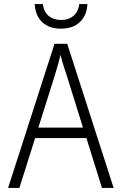

<svg xmlns="http://www.w3.org/2000/svg" viewBox="-20 -931 603 951"><path d="M20 0 250 -714H313L543 0H485L408 -247H154L76 0ZM252 -559 170 -299H391L310 -559Q303 -579 294.5 -606Q286 -633 280 -659Q274 -634 266 -607Q258 -580 252 -559ZM281 -789Q224 -789 189.5 -821Q155 -853 152 -911H192Q198 -870 222.5 -851Q247 -832 283 -832Q319 -832 343 -851.5Q367 -871 373 -911H413Q410 -854 375.5 -821.5Q341 -789 281 -789Z"/></svg>

Font: Noto Sans Mono SemiCondensed Light
Style: Regular
Weight: 300
Width: 4
Designer: Monotype Design Team
Foundry: Monotype Imaging Inc.
Version: Version 2.014; ttfautohint (v1.8.4.7-5d5b)